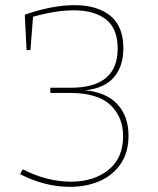

<svg xmlns="http://www.w3.org/2000/svg" viewBox="-20 -718 611 744"><path d="M478 -192Q478 -128 448 -83.5Q418 -39 366.5 -16.5Q315 6 251 6Q154 6 58 -43L68 -62Q162 -14 255 -14Q343 -14 400 -59.5Q457 -105 457 -190Q457 -265 407.5 -311.5Q358 -358 249 -358H175V-378H254Q436 -378 436 -530Q436 -607 391 -642.5Q346 -678 266 -678Q196 -678 108 -653L98 -524H83L76 -661Q182 -698 269 -698Q357 -698 407.5 -657Q458 -616 458 -531Q458 -461 421.5 -418.5Q385 -376 310 -368Q393 -360 435.5 -313.5Q478 -267 478 -192Z"/></svg>

Font: Bitter Pro Thin
Style: Regular
Weight: 250
Designer: Sol Matas, and Bitter project Authors
Foundry: Sol Matas
Version: Version 1.010